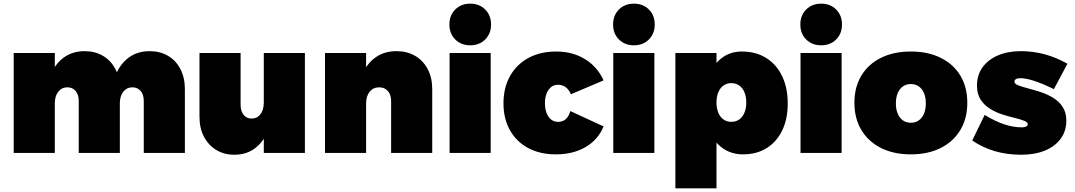

<svg xmlns="http://www.w3.org/2000/svg" viewBox="-20 -837 5882 1051"><path d="M411 -284Q411 -319 394 -339Q377 -359 349 -359Q318 -359 299 -335Q280 -311 280 -271H230Q230 -358 255.5 -422.5Q281 -487 329 -522Q377 -557 443 -557Q500 -557 543.5 -531.5Q587 -506 611.5 -459Q636 -412 636 -349V0H411ZM767 -284Q767 -319 750 -339Q733 -359 705 -359Q674 -359 655 -335Q636 -311 636 -271H586Q586 -358 611.5 -422.5Q637 -487 685 -522Q733 -557 799 -557Q856 -557 899.5 -531.5Q943 -506 967.5 -459Q992 -412 992 -349V0H767ZM55 -547H280V0H55Z M1297 -263Q1297 -229 1313.5 -208.5Q1330 -188 1357 -188Q1388 -188 1406 -212Q1424 -236 1424 -276H1474Q1474 -189 1448.5 -125Q1423 -61 1376 -25.5Q1329 10 1263 10Q1207 10 1164 -16Q1121 -42 1096.5 -88.5Q1072 -135 1072 -198V-547H1297ZM1424 -547H1649V0H1424Z M2121 -284Q2121 -319 2103 -339Q2085 -359 2056 -359Q2023 -359 2003.5 -335Q1984 -311 1984 -271H1934Q1934 -358 1960 -422.5Q1986 -487 2034.5 -522Q2083 -557 2150 -557Q2208 -557 2252 -531.5Q2296 -506 2321 -459Q2346 -412 2346 -349V0H2121ZM1759 -547H1984V0H1759Z M2441 -547H2666V0H2441ZM2554 -817Q2604 -817 2636 -785Q2668 -753 2668 -703Q2668 -653 2636 -621Q2604 -589 2554 -589Q2504 -589 2472 -621Q2440 -653 2440 -703Q2440 -753 2472 -785Q2504 -817 2554 -817Z M3105 -321Q3095 -346 3077 -359.5Q3059 -373 3035 -373Q3013 -373 2997 -360.5Q2981 -348 2972 -325.5Q2963 -303 2963 -272Q2963 -241 2972 -218Q2981 -195 2997 -182.5Q3013 -170 3035 -170Q3059 -170 3076 -184Q3093 -198 3102 -229L3284 -145Q3254 -72 3185.5 -32Q3117 8 3023 8Q2936 8 2871.5 -26.5Q2807 -61 2771.5 -124Q2736 -187 2736 -271Q2736 -357 2772 -421Q2808 -485 2873 -520Q2938 -555 3025 -555Q3114 -555 3182 -513.5Q3250 -472 3284 -397Z M3337 -547H3562V0H3337ZM3450 -817Q3500 -817 3532 -785Q3564 -753 3564 -703Q3564 -653 3532 -621Q3500 -589 3450 -589Q3400 -589 3368 -621Q3336 -653 3336 -703Q3336 -753 3368 -785Q3400 -817 3450 -817Z M4041 -555Q4117 -555 4173.5 -520Q4230 -485 4261 -421Q4292 -357 4292 -270Q4292 -186 4262 -123.5Q4232 -61 4177 -26.5Q4122 8 4047 8Q3983 8 3935 -26.5Q3887 -61 3860.5 -124Q3834 -187 3834 -271Q3834 -357 3859.5 -421Q3885 -485 3931.5 -520Q3978 -555 4041 -555ZM3983 -382Q3959 -382 3940.5 -369Q3922 -356 3912 -332Q3902 -308 3902 -276Q3902 -244 3912 -220Q3922 -196 3940.5 -183Q3959 -170 3983 -170Q4008 -170 4026.5 -183Q4045 -196 4055 -220Q4065 -244 4065 -276Q4065 -308 4055 -332Q4045 -356 4026.5 -369Q4008 -382 3983 -382ZM3677 -547H3902V194H3677Z M4362 -547H4587V0H4362ZM4475 -817Q4525 -817 4557 -785Q4589 -753 4589 -703Q4589 -653 4557 -621Q4525 -589 4475 -589Q4425 -589 4393 -621Q4361 -653 4361 -703Q4361 -753 4393 -785Q4425 -817 4475 -817Z M4966 -555Q5060 -555 5129.5 -520.5Q5199 -486 5237 -423Q5275 -360 5275 -274Q5275 -189 5237 -125.5Q5199 -62 5129.5 -27Q5060 8 4966 8Q4872 8 4802.5 -27Q4733 -62 4695 -125.5Q4657 -189 4657 -274Q4657 -360 4695 -423Q4733 -486 4802.5 -520.5Q4872 -555 4966 -555ZM4966 -377Q4941 -377 4922.5 -364Q4904 -351 4894 -327Q4884 -303 4884 -271Q4884 -239 4894 -215Q4904 -191 4922.5 -178Q4941 -165 4966 -165Q4991 -165 5009.5 -178Q5028 -191 5038 -215Q5048 -239 5048 -271Q5048 -303 5038 -327Q5028 -351 5009.5 -364Q4991 -377 4966 -377Z M5749 -349Q5688 -379 5642 -394Q5596 -409 5564 -409Q5550 -409 5541.5 -404Q5533 -399 5533 -391Q5533 -378 5553.5 -370Q5574 -362 5606.5 -353.5Q5639 -345 5675 -333.5Q5711 -322 5743.5 -302.5Q5776 -283 5796.5 -252.5Q5817 -222 5817 -176Q5817 -120 5786.5 -78Q5756 -36 5700.5 -13Q5645 10 5569 10Q5493 10 5426 -9.5Q5359 -29 5302 -68L5370 -208Q5425 -174 5475.5 -157Q5526 -140 5572 -140Q5583 -140 5590.5 -142Q5598 -144 5602 -147.5Q5606 -151 5606 -156Q5606 -168 5586 -176Q5566 -184 5534.5 -191.5Q5503 -199 5467 -210.5Q5431 -222 5399.5 -241.5Q5368 -261 5348 -291.5Q5328 -322 5328 -368Q5328 -426 5358 -468Q5388 -510 5442 -533.5Q5496 -557 5569 -557Q5634 -557 5698 -540Q5762 -523 5823 -488Z"/></svg>

Font: Alexandria Black
Style: Regular
Weight: 900
Designer: Mohamed Gaber
Foundry: Kief Type Foundry
Version: Version 5.100